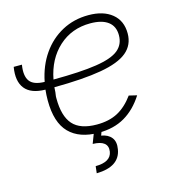

<svg xmlns="http://www.w3.org/2000/svg" viewBox="-112 -634 813 915"><g transform="rotate(-15 294.5 -176.0)"><path d="M312 9.3Q216.8 9.3 166.5 -42Q116.2 -93.3 116.2 -202.1Q116.2 -229 119.1 -254.9Q48.3 -255.9 18.8 -293Q-10.7 -330.1 1 -398.9H41.5Q32.7 -345.2 51.8 -318.8Q70.8 -292.5 125 -291.5Q140.1 -368.2 179.7 -425Q219.2 -481.9 277.8 -513.4Q336.4 -544.9 408.2 -544.9Q481.4 -544.9 524.2 -510Q566.9 -475.1 566.9 -412.6Q566.9 -356 525.6 -321.5Q484.4 -287.1 395.3 -271.5Q306.2 -255.9 163.1 -254.9Q162.1 -243.2 161.6 -231Q159.2 -215.8 158.9 -211.4Q158.7 -207 158.7 -204.1Q158.7 -202.6 158.7 -201.2Q158.7 -113.3 195.3 -72Q231.9 -30.8 313.5 -30.8Q374 -30.8 417 -53.7Q460 -76.7 495.1 -125L534.2 -115.7Q495.1 -54.2 440.9 -22.5Q386.7 9.3 312 9.3ZM168.5 -291.5Q303.2 -292 380.9 -304Q458.5 -315.9 491.5 -342.8Q524.4 -369.6 524.4 -415Q524.4 -459.5 493.9 -482.2Q463.4 -504.9 406.7 -504.9Q314.5 -504.9 250.7 -446.8Q187 -388.7 168.5 -291.5ZM291 -2.9H329.1L318.8 25.4Q352.1 30.8 368.7 51.8Q385.3 72.8 378.9 108.9Q365.7 190.9 252 193.4L255.9 159.2Q331.1 158.7 338.9 109.9Q347.2 55.2 269.5 53.2Z"/></g></svg>

Font: Inter Display Extra Light
Style: Italic
Weight: 200
Italic angle: -9.39999°
Designer: Rasmus Andersson
Foundry: rsms
Version: Version 4.000;git-4fc901f